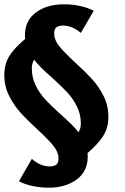

<svg xmlns="http://www.w3.org/2000/svg" viewBox="-37 -678 581 893"><path d="M370 34Q371 39 371 51Q371 119 319.5 157Q268 195 189 195Q153 195 116 187.5Q79 180 51 165L111 61Q151 96 194 96Q213 96 224 88.5Q235 81 235 60Q235 29 210.5 -1Q186 -31 136 -77Q88 -121 57.5 -155Q27 -189 5 -233Q-17 -277 -17 -328Q-17 -379 5.5 -416Q28 -453 80 -497Q79 -502 79 -514Q79 -582 130 -620Q181 -658 261 -658Q298 -658 334 -650.5Q370 -643 399 -628L339 -525Q299 -559 256 -559Q237 -559 226 -551.5Q215 -544 215 -523Q215 -492 238.5 -463Q262 -434 313 -387Q362 -342 392.5 -308.5Q423 -275 445 -231Q467 -187 467 -135Q467 -85 444 -47.5Q421 -10 370 34ZM244 -147Q303 -96 328 -63Q339 -79 339 -103Q339 -146 321 -182.5Q303 -219 276.5 -247.5Q250 -276 206 -316Q147 -367 122 -400Q111 -384 111 -360Q111 -317 129 -280.5Q147 -244 173.5 -215.5Q200 -187 244 -147Z"/></svg>

Font: Ysabeau Ultrabold
Style: Regular
Weight: 800
Designer: Christian Thalmann (Catharsis Fonts)
Version: Version 0.003